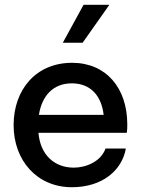

<svg xmlns="http://www.w3.org/2000/svg" viewBox="-20 -774 589 804"><path d="M438 -754H330L243 -595H326ZM513 -253C513 -406 424 -511 282 -511C129 -511 37 -397 37 -250C37 -102 135 10 281 10C409 10 491 -61 507 -152H422C402 -97 340 -72 289 -72C210 -72 149 -123 141 -218H511C513 -230 513 -242 513 -253ZM143 -293C155 -371 201 -425 281 -425C359 -425 405 -373 414 -293Z"/></svg>

Font: Oakes Medium
Style: Regular
Weight: 500
Designer: Samuel Oakes
Foundry: Samuel Oakes
Version: Version 1.003;PS 001.003;hotconv 1.0.88;makeotf.lib2.5.64775